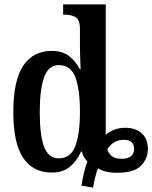

<svg xmlns="http://www.w3.org/2000/svg" viewBox="-20 -780 697 879"><path d="M353 70Q357 41 364.5 11Q372 -19 380 -41Q371 -50 364.5 -61Q358 -72 355 -86H351Q332 -43 300 -16.5Q268 10 217 10Q132 10 86.5 -56.5Q41 -123 41 -267Q41 -412 86.5 -479.5Q132 -547 217 -547Q266 -547 296 -523.5Q326 -500 345 -464H349Q349 -469 348 -490Q347 -511 346.5 -535.5Q346 -560 346 -575V-647Q346 -691 325 -702Q304 -713 276 -713H269V-760H464V-163Q482 -178 504 -186.5Q526 -195 554 -195Q600 -195 628.5 -170Q657 -145 657 -97Q657 -54 625.5 -21.5Q594 11 517 11Q458 11 429 -10Q422 6 416 31Q410 56 406 79ZM249 -55Q303 -55 324.5 -110.5Q346 -166 346 -268Q346 -371 325 -426.5Q304 -482 249 -482Q202 -482 182 -426.5Q162 -371 162 -267Q162 -160 182 -107.5Q202 -55 249 -55ZM537 -53Q565 -53 579.5 -65Q594 -77 594 -98Q594 -140 547 -140Q521 -140 502 -128Q483 -116 471 -96Q477 -77 492.5 -65Q508 -53 537 -53Z"/></svg>

Font: Noto Serif Condensed SemiBold
Style: Regular
Weight: 600
Width: 3
Designer: Monotype Design Team
Foundry: Monotype Imaging Inc.
Version: Version 2.013